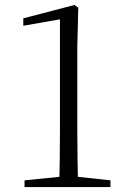

<svg xmlns="http://www.w3.org/2000/svg" viewBox="-20 -755 512 775"><path d="M79 0V-27L227 -42H288L426 -27V0ZM219 0Q222 -114 222 -229V-677L74 -651V-681L281 -735L296 -724L292 -567V-229Q292 -173 293 -115Q294 -57 295 0Z"/></svg>

Font: Noto Serif SC ExtraLight Light
Style: Regular
Weight: 300
Version: Version 2.002-H1;hotconv 1.1.0;makeotfexe 2.6.0